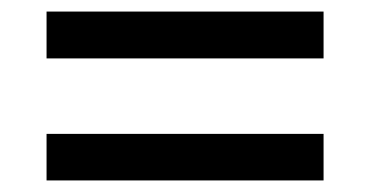

<svg xmlns="http://www.w3.org/2000/svg" viewBox="-20 -527 640 332"><path d="M539.5 -507V-426H60.5V-507ZM539.5 -295.5V-215H60.5V-295.5Z"/></svg>

Font: Hepta Slab Medium
Style: Regular
Weight: 500
Designer: Michael LaGattuta
Foundry: Michael LaGattuta
Version: Version 1.102